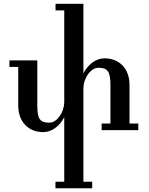

<svg xmlns="http://www.w3.org/2000/svg" viewBox="-20 -700 801 1033"><path d="M724.1 0H526.9V-35.2H574.2V-243.2Q574.2 -269.5 571 -287.4Q567.9 -305.2 560.5 -315.9Q553.2 -326.7 540.8 -331.1Q528.3 -335.4 510.3 -335.4Q493.2 -335.4 478.5 -325.4Q463.9 -315.4 452.6 -299.3Q441.4 -283.2 435.1 -263.4Q428.7 -243.7 428.7 -224.1V277.8H476.1V313H278.3V277.8H325.7V-69.8Q306.6 -32.2 276.4 -10.7Q246.1 10.7 212.4 10.7Q181.6 10.7 157 0.5Q132.3 -9.8 114.7 -28.6Q97.2 -47.4 87.6 -73.5Q78.1 -99.6 78.1 -131.8V-339.8H30.8V-375H180.7V-132.3Q180.7 -104.5 183.8 -86.4Q187 -68.4 194.8 -58.1Q202.6 -47.9 214.8 -43.9Q227.1 -40 245.6 -40Q262.2 -40 276.6 -50.3Q291 -60.5 302 -76.4Q313 -92.3 319.3 -112.1Q325.7 -131.8 325.7 -150.9V-644H278.8V-679.7H428.7V-305.2Q438 -323.7 450.7 -338.6Q463.4 -353.5 478 -364.3Q492.7 -375 509 -380.6Q525.4 -386.2 542.5 -386.2Q573.2 -386.2 598.1 -375.7Q623 -365.2 640.6 -346.2Q658.2 -327.1 667.5 -301Q676.8 -274.9 676.8 -243.7V-35.2H724.1Z"/></svg>

Font: Arian Grqi
Style: Italic
Weight: 400
Italic angle: -15°
Designer: Ruben Hakobyan (Tarumian)
Foundry: Ruben Hakobyan (Tarumian)
Version: Version 1.002